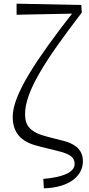

<svg xmlns="http://www.w3.org/2000/svg" viewBox="-20 -819 483 1042"><path d="M237 -77C143 -101 116 -137 116 -199C116 -323 225 -491 424 -751L421 -792L70 -799V-739L371 -745C184 -505 49 -307 49 -186C49 -99 93 -50 184 -27L292 0C369 18 385 40 385 71C385 117 319 143 215 152L218 203C362 199 430 132 430 56C430 5 402 -37 315 -57Z"/></svg>

Font: Noto Serif CJK JP Light
Style: Regular
Weight: 300
Designer: Ryoko NISHIZUKA 西塚涼子 (kana & ideographs); Frank Grießhammer (Latin, Greek & Cyrillic); Wenlong ZHANG 张文龙 (bopomofo); San
Foundry: Adobe Systems Incorporated
Version: Version 1.001;PS 1.001;hotconv 16.6.54;makeotf.lib2.5.65590